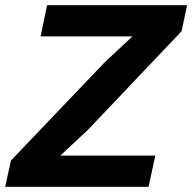

<svg xmlns="http://www.w3.org/2000/svg" viewBox="-31 -718 739 738"><path d="M11 -101 372 -479 478 -578H125L150 -698H688L667 -598L307 -219L201 -120H566L540 0H-11Z"/></svg>

Font: Azeret Mono SemiBold
Style: Italic
Weight: 600
Italic angle: -12°
Designer: Martin Vácha
Foundry: Displaay
Version: Version 1.000; Glyphs 3.0.3, build 3074